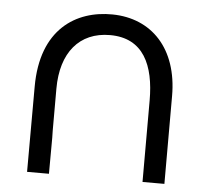

<svg xmlns="http://www.w3.org/2000/svg" viewBox="-45 -600 683 647"><g transform="rotate(5 297.0 -277.0)"><path d="M460 -275.5V0H534V-297C534 -458 442.5 -552 310 -553.5C187.5 -555 70 -483.5 70 -288L69.5 0H143.5L144 -122L143.5 -146V-288C143.5 -410 204.5 -483.5 308 -483.5C421.5 -483.5 460 -394.5 460 -275.5Z"/></g></svg>

Font: Eudonet
Style: Regular
Weight: 400
Designer: Mikhail Sharanda
Foundry: Mikhail Sharanda
Version: Version 4.503;Glyphs 3.1.2 (3151)